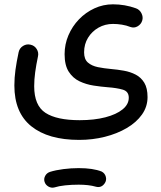

<svg xmlns="http://www.w3.org/2000/svg" viewBox="-20 -398 750 894"><path d="M46.9 0Q46.9 -35.6 52 -72.8Q57.1 -109.9 66.9 -155.8Q71.3 -174.3 87.6 -184.3Q104 -194.3 122.1 -189.9Q140.6 -186 150.9 -169.7Q161.1 -153.3 156.7 -134.8Q148.4 -95.2 143.8 -61.5Q139.2 -27.8 139.2 3.4Q139.2 93.3 191.7 127.4Q244.1 161.6 351.1 161.6Q418.9 161.6 470.5 148.2Q522 134.8 550.8 111.3Q579.6 87.9 579.6 57.1Q579.6 27.3 551.3 19.3Q522.9 11.2 482.4 8.3Q451.2 5.9 416 0.5Q380.9 -4.9 350.1 -19.5Q319.3 -34.2 300 -64.2Q280.8 -94.2 280.8 -145.5Q280.8 -191.9 298.6 -233.6Q316.4 -275.4 347.7 -307.9Q378.9 -340.3 419.7 -359.1Q460.4 -377.9 505.9 -377.9Q561.5 -377.9 612.8 -359.4Q629.9 -353.5 638.7 -336.2Q647.5 -318.8 642.1 -301.8Q636.7 -284.7 620.6 -275.4Q604.5 -266.1 586.9 -272.5Q568.8 -279.8 547.4 -283.2Q525.9 -286.6 506.3 -286.6Q469.2 -286.6 438.7 -269.3Q408.2 -252 389.9 -222.2Q371.6 -192.4 371.6 -154.3Q371.6 -122.1 389.4 -106.7Q407.2 -91.3 435.8 -85.4Q464.4 -79.6 497.1 -76.7Q526.9 -74.2 556.9 -68.8Q586.9 -63.5 611.8 -50.5Q636.7 -37.6 651.9 -12.7Q667 12.2 667 54.2Q667 98.6 641.1 135.3Q615.2 171.9 570.3 198.2Q525.4 224.6 468.3 239Q411.1 253.4 348.6 253.4Q204.6 253.4 125.7 189.9Q46.9 126.5 46.9 0ZM187.5 448.7Q183.1 434.6 190.4 420.9Q197.8 407.2 212.9 402.3Q239.3 394 275.1 389.4Q311 384.8 346.2 384.8Q413.6 384.8 453.6 400.9Q468.3 408.7 472.7 425Q477.1 441.4 467.8 455.1Q452.1 478.5 425.8 471.2Q393.6 461.9 346.2 461.9Q313 461.9 283.2 465.1Q253.4 468.3 233.9 474.6Q219.2 478.5 205.6 470.7Q191.9 462.9 187.5 448.7Z"/></svg>

Font: Mikhak Medium
Style: Regular
Weight: 500
Designer: Amin Abedi
Version: Version 3.3